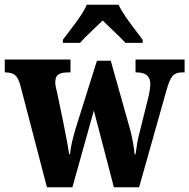

<svg xmlns="http://www.w3.org/2000/svg" viewBox="-24 -786 795 806"><path d="M61 -429Q52 -461 38 -471.5Q24 -482 -1 -482H-4V-536H272V-482H261Q235 -482 221.5 -473.5Q208 -465 208 -440Q208 -432 210.5 -419.5Q213 -407 216 -396L242 -271Q249 -235 256 -198.5Q263 -162 266 -139H270Q272 -163 279 -192.5Q286 -222 294 -248L383 -531H441L524 -236Q530 -212 535 -184Q540 -156 541 -138H545Q548 -162 552 -185.5Q556 -209 564 -238L600 -383Q603 -396 605 -410.5Q607 -425 607 -433Q607 -482 550 -482H545V-536H751V-482H739Q714 -482 700.5 -467Q687 -452 674 -404L560 0H454L370 -322L280 0H173ZM240 -619Q254 -638 274 -664Q294 -690 312.5 -717Q331 -744 340 -766H474Q484 -744 502.5 -717Q521 -690 541 -664Q561 -638 575 -619V-606H503Q493 -617 475.5 -634Q458 -651 439 -669Q420 -687 407 -700Q386 -679 357 -652Q328 -625 312 -606H240Z"/></svg>

Font: Noto Serif Bengali Condensed ExtraBold
Style: Regular
Weight: 800
Width: 3
Designer: Juan Bruce, Universal Thirst, Indian Type Foundry and the Monotype Design Team.
Foundry: Monotype Imaging Inc.
Version: Version 2.003; ttfautohint (v1.8.4.7-5d5b)